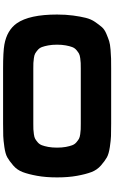

<svg xmlns="http://www.w3.org/2000/svg" viewBox="232 -972 740 1244"><g transform="rotate(90 602.0 -350.0)"><path d="M780.3 -700.2Q834.5 -700.2 861.6 -699.2Q888.7 -698.2 932.9 -691.7Q977.1 -685.1 999.8 -672.4Q1022.5 -659.7 1051.8 -634.3Q1081.1 -608.9 1095 -572Q1108.9 -535.2 1119.1 -479Q1129.4 -422.9 1129.4 -349.6Q1129.4 -276.4 1119.1 -220.2Q1108.9 -164.1 1095 -127.2Q1081.1 -90.3 1051.5 -65.2Q1022 -40 999.5 -27.3Q977.1 -14.6 932.6 -8.3Q888.2 -2 861.3 -1Q834.5 0 779.8 0H423.8Q315.4 0 269 -8.3Q176.3 -24.9 130.9 -88.9Q74.2 -170.4 74.2 -349.6Q74.2 -407.2 80.6 -453.9Q86.9 -500.5 95.5 -535.2Q104 -569.8 122.3 -596.2Q140.6 -622.6 155.5 -639.9Q170.4 -657.2 199 -669.2Q227.5 -681.2 246.6 -687.3Q265.6 -693.4 302.2 -696.3Q338.9 -699.2 360.1 -699.7Q381.3 -700.2 423.8 -700.2ZM782.2 -195.8Q806.2 -195.8 817.9 -196.3Q829.6 -196.8 849.4 -199.5Q869.1 -202.1 879.2 -207.8Q889.2 -213.4 902.1 -224.4Q915 -235.4 921.1 -251.7Q927.2 -268.1 931.9 -292.7Q936.5 -317.4 936.5 -349.6Q936.5 -381.8 931.9 -406.5Q927.2 -431.2 921.1 -447.5Q915 -463.9 902.1 -474.9Q889.2 -485.8 879.2 -491.5Q869.1 -497.1 849.4 -499.8Q829.6 -502.4 817.9 -502.9Q806.2 -503.4 782.2 -503.4H423.8Q399.9 -503.4 388.2 -502.9Q376.5 -502.4 356.7 -499.8Q336.9 -497.1 326.9 -491.5Q316.9 -485.8 304 -474.9Q291 -463.9 284.9 -447.5Q278.8 -431.2 274.2 -406.5Q269.5 -381.8 269.5 -349.6Q269.5 -317.4 274.2 -292.7Q278.8 -268.1 284.9 -251.7Q291 -235.4 304 -224.4Q316.9 -213.4 326.9 -207.8Q336.9 -202.1 356.7 -199.5Q376.5 -196.8 388.2 -196.3Q399.9 -195.8 423.8 -195.8Z"/></g></svg>

Font: Donpoligrafbum
Style: Bold
Weight: 700
Designer: Sasha Pavljenko
Version: Version 1.002;Fontself Maker 3.5.8